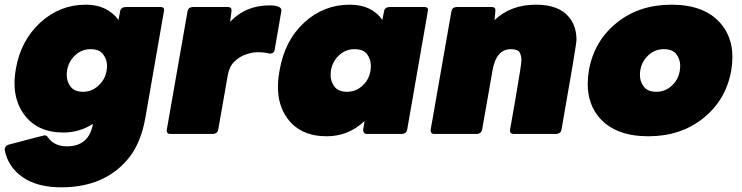

<svg xmlns="http://www.w3.org/2000/svg" viewBox="-43 -572 3171 820"><path d="M218 228Q116 228 53.5 184.5Q-9 141 -23 68Q-23 51 -7 46Q144 6 147 6Q157 6 162 15Q189 53 243 53Q337 53 354 -43Q296 -6 228 -6Q116 -6 60 -83Q19 -138 19 -217Q19 -246 25 -279Q46 -399 129 -475.5Q212 -552 324 -552Q414 -552 463 -487Q467 -506 470 -523.5Q473 -541 493 -542H644Q658 -542 658 -529L578 -70Q559 39 506 104Q405 228 218 228ZM312 -180Q349 -180 377 -206Q414 -239 414 -292Q414 -318 397.5 -340Q381 -362 344 -362Q307 -362 279 -337Q242 -303 242 -251Q242 -224 258.5 -202Q275 -180 312 -180Z M868 0H684Q669 0 669 -16L758 -524Q761 -541 780 -542H931Q946 -542 946 -528L940 -479Q1006 -549 1108 -549Q1159 -549 1159 -527L1130 -359Q1127 -343 1109 -343Q1088 -349 1056 -349Q1036 -349 1008.5 -340Q981 -331 959 -310Q937 -289 930 -252L889 -18Q886 -2 868 0Z M1352 10Q1240 10 1184 -67Q1144 -122 1144 -201Q1144 -234 1151 -271Q1173 -399 1256 -475.5Q1339 -552 1451 -552Q1544 -552 1590 -487Q1594 -506 1597 -523.5Q1600 -541 1620 -542H1771Q1785 -542 1785 -529L1696 -18Q1693 -2 1675 0H1524Q1508 0 1508 -18L1514 -55Q1445 10 1352 10ZM1439 -180Q1477 -180 1505 -206Q1541 -239 1541 -292Q1541 -318 1525 -340Q1509 -362 1471 -362Q1434 -362 1406 -337Q1369 -303 1369 -251Q1369 -224 1385.5 -202Q1402 -180 1439 -180Z M2334 0H2150Q2135 0 2135 -16L2158 -147Q2184 -298 2184 -315Q2184 -333 2176.5 -347.5Q2169 -362 2139 -362Q2077 -362 2061 -274L2016 -18Q2013 -2 1995 0H1811Q1796 0 1796 -16L1885 -524Q1888 -541 1907 -542H2058Q2073 -542 2073 -528L2069 -486Q2138 -552 2246 -552Q2344 -552 2387 -499Q2419 -461 2419 -402Q2419 -380 2355 -18Q2352 -2 2334 0Z M2726 10Q2587 10 2518 -68Q2467 -127 2467 -213Q2467 -240 2472 -271Q2494 -396 2590 -474Q2686 -552 2825 -552Q2964 -552 3033 -474Q3085 -415 3085 -329Q3085 -301 3080 -271Q3058 -146 2961.5 -68Q2865 10 2726 10ZM2760 -180Q2798 -180 2826 -206Q2862 -239 2862 -292Q2862 -318 2846 -340Q2830 -362 2792 -362Q2755 -362 2727 -337Q2690 -303 2690 -251Q2690 -224 2706.5 -202Q2723 -180 2760 -180Z"/></svg>

Font: YamahaIndonesia935. App Black
Style: Italic
Weight: 900
Italic angle: -10°
Designer: Dalton Maag Ltd
Foundry: Dalton Maag Ltd
Version: Version 1.002; January 01, 2024; Regular/Italic